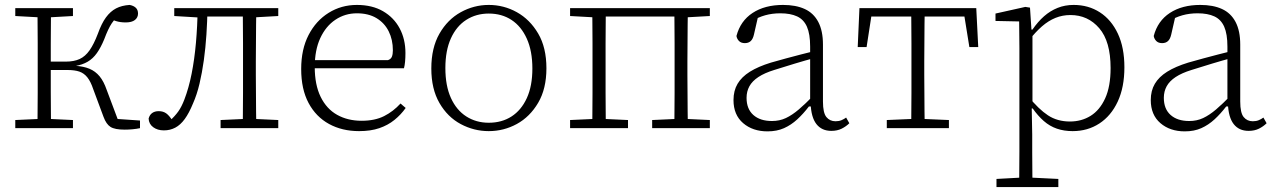

<svg xmlns="http://www.w3.org/2000/svg" viewBox="-20 -520 5173 779"><path d="M42 0V-33L151 -38H169L276 -33V0ZM42 -455V-487H276V-455L169 -449H151ZM132 0Q132 -30 132.5 -67Q133 -104 133 -143Q133 -182 133 -216V-271Q133 -306 133 -344.5Q133 -383 132.5 -420.5Q132 -458 132 -487H187Q187 -458 186.5 -420.5Q186 -383 186 -343Q186 -303 186 -267V-228Q186 -188 186 -147Q186 -106 186.5 -68Q187 -30 187 0ZM400 -46 358 -159Q348 -189 334.5 -206Q321 -223 302 -229.5Q283 -236 253 -236H165V-270H247Q280 -270 303 -280.5Q326 -291 343.5 -316Q361 -341 377 -383Q392 -425 410 -449.5Q428 -474 451 -486Q474 -498 506 -500Q522 -497 531 -488.5Q540 -480 540 -465Q540 -449 527.5 -439Q515 -429 490 -429Q468 -429 450.5 -434.5Q433 -440 419 -447L464 -463Q448 -447 433.5 -425.5Q419 -404 403 -361Q389 -327 373 -304.5Q357 -282 335.5 -269.5Q314 -257 285 -252V-253Q319 -251 343 -241Q367 -231 384 -210.5Q401 -190 413 -155L466 -14L432 -39L548 -31V0Q534 3 517.5 4.5Q501 6 486 6Q446 6 428.5 -5Q411 -16 400 -46Z M645 9Q619 9 601.5 -4Q584 -17 583 -39Q587 -54 597.5 -61.5Q608 -69 624 -69Q642 -69 654.5 -60Q667 -51 680 -30L671 -29H676L669 -30Q690 -49 703.5 -68Q717 -87 728 -116Q746 -163 757.5 -221Q769 -279 775 -346.5Q781 -414 782 -487H822Q821 -433 817.5 -379.5Q814 -326 807 -275.5Q800 -225 789.5 -180.5Q779 -136 763 -100Q747 -61 729.5 -37Q712 -13 691 -2Q670 9 645 9ZM687 -455V-487H799V-449H787ZM796 -453V-487H987V-453ZM875 0V-33L984 -38H1002L1109 -33V0ZM965 0Q965 -30 965.5 -67Q966 -104 966 -143Q966 -182 966 -216V-271Q966 -306 966 -344.5Q966 -383 965.5 -420.5Q965 -458 965 -487H1020Q1019 -458 1019 -420.5Q1019 -383 1018.5 -344.5Q1018 -306 1018 -271V-216Q1018 -182 1018.5 -143Q1019 -104 1019 -67Q1019 -30 1020 0ZM990 -449V-487H1109V-455L1002 -449Z M1437 12Q1368 12 1315 -17Q1262 -46 1232 -102Q1202 -158 1202 -240Q1202 -320 1232 -378Q1262 -436 1313.5 -468Q1365 -500 1428 -500Q1490 -500 1534 -474.5Q1578 -449 1601.5 -405Q1625 -361 1625 -305Q1625 -286 1623.5 -270Q1622 -254 1619 -243H1235V-276H1554Q1566 -280 1570 -290Q1574 -300 1574 -316Q1574 -359 1557 -393Q1540 -427 1507.5 -446.5Q1475 -466 1428 -466Q1380 -466 1341 -440Q1302 -414 1279.5 -365.5Q1257 -317 1257 -248Q1257 -176 1281 -127Q1305 -78 1348 -54Q1391 -30 1447 -30Q1501 -30 1538.5 -49Q1576 -68 1605 -100L1626 -82Q1607 -55 1580.5 -33.5Q1554 -12 1519 0Q1484 12 1437 12Z M1963 12Q1903 12 1849.5 -16.5Q1796 -45 1763 -102Q1730 -159 1730 -242Q1730 -326 1763 -383.5Q1796 -441 1849.5 -470.5Q1903 -500 1963 -500Q2024 -500 2077 -470.5Q2130 -441 2163.5 -384Q2197 -327 2197 -243Q2197 -160 2163.5 -103Q2130 -46 2077 -17Q2024 12 1963 12ZM1963 -22Q2016 -22 2055.5 -47.5Q2095 -73 2117.5 -122Q2140 -171 2140 -242Q2140 -313 2117.5 -363Q2095 -413 2055.5 -439Q2016 -465 1963 -465Q1912 -465 1872 -439.5Q1832 -414 1809.5 -364.5Q1787 -315 1787 -244Q1787 -172 1809.5 -122.5Q1832 -73 1872 -47.5Q1912 -22 1963 -22Z M2383 0Q2383 -30 2383.5 -67Q2384 -104 2384 -143Q2384 -182 2384 -216V-271Q2384 -306 2384 -344.5Q2384 -383 2383.5 -420.5Q2383 -458 2383 -487H2438Q2438 -458 2437.5 -420.5Q2437 -383 2437 -344.5Q2437 -306 2437 -271V-216Q2437 -182 2437 -143Q2437 -104 2437.5 -67Q2438 -30 2438 0ZM2716 0Q2716 -30 2716.5 -67Q2717 -104 2717 -143Q2717 -182 2717 -216V-271Q2717 -306 2717 -344.5Q2717 -383 2716.5 -420.5Q2716 -458 2716 -487H2771Q2770 -458 2770 -420.5Q2770 -383 2769.5 -344.5Q2769 -306 2769 -271V-216Q2769 -182 2769.5 -143Q2770 -104 2770 -67Q2770 -30 2771 0ZM2293 0V-33L2402 -38H2420L2528 -33V0ZM2626 0V-33L2735 -38H2753L2860 -33V0ZM2293 -455V-487H2413V-449H2402ZM2741 -449V-487H2860V-455L2753 -449ZM2416 -453V-487H2737V-453Z M3094 13Q3034 13 2995 -20.5Q2956 -54 2956 -114Q2956 -152 2972.5 -180Q2989 -208 3022.5 -229Q3056 -250 3108 -266Q3139 -275 3169 -283Q3199 -291 3229.5 -299Q3260 -307 3289 -314V-286Q3248 -275 3205 -262Q3162 -249 3121 -236Q3082 -224 3057 -207.5Q3032 -191 3020.5 -170Q3009 -149 3009 -123Q3009 -78 3036.5 -53.5Q3064 -29 3112 -29Q3143 -29 3168.5 -41Q3194 -53 3221 -76Q3248 -99 3281 -133L3284 -88H3262Q3239 -58 3214.5 -35.5Q3190 -13 3161 0Q3132 13 3094 13ZM3353 11Q3314 11 3292.5 -16.5Q3271 -44 3269 -100L3267 -102V-331Q3267 -382 3254 -411.5Q3241 -441 3214 -453.5Q3187 -466 3146 -466Q3113 -466 3084.5 -458Q3056 -450 3030 -434L3058 -463L3039 -380Q3035 -362 3026 -353.5Q3017 -345 3002 -345Q2987 -345 2978.5 -353.5Q2970 -362 2968 -374Q2984 -435 3033.5 -467.5Q3083 -500 3157 -500Q3209 -500 3245 -483.5Q3281 -467 3300 -431Q3319 -395 3319 -339V-108Q3319 -62 3333 -45Q3347 -28 3370 -28Q3384 -28 3394.5 -32.5Q3405 -37 3413 -43L3426 -20Q3413 -7 3395 2Q3377 11 3353 11Z M3460 -329 3467 -487H3941L3949 -329H3913L3889 -478L3915 -453H3493L3519 -478L3496 -329ZM3578 0V-33L3695 -38H3713L3830 -33V0ZM3677 0Q3677 -30 3677.5 -67Q3678 -104 3678 -143Q3678 -182 3678 -216V-271Q3678 -306 3678 -344.5Q3678 -383 3677.5 -420.5Q3677 -458 3677 -487H3732Q3731 -458 3731 -420.5Q3731 -383 3730.5 -344.5Q3730 -306 3730 -271V-216Q3730 -182 3730.5 -143Q3731 -104 3731 -67Q3731 -30 3732 0Z M4023 239V206L4133 200H4151L4274 206V239ZM4115 239Q4115 206 4115.5 169.5Q4116 133 4116 95.5Q4116 58 4116 23V-265Q4116 -296 4116 -324.5Q4116 -353 4115.5 -380.5Q4115 -408 4115 -433L4019 -435V-465L4140 -492L4159 -489L4165 -398L4169 -396V-86L4166 -82L4168 26Q4168 60 4168 97.5Q4168 135 4168.5 171Q4169 207 4169 239ZM4332 12Q4297 12 4268 2Q4239 -8 4215 -29Q4191 -50 4170 -80H4148L4152 -129Q4194 -77 4232 -52Q4270 -27 4321 -27Q4368 -27 4405 -50Q4442 -73 4464 -121Q4486 -169 4486 -244Q4486 -352 4440 -405.5Q4394 -459 4323 -459Q4291 -459 4262.5 -447.5Q4234 -436 4207.5 -413Q4181 -390 4152 -353L4147 -400H4169Q4191 -432 4216 -454Q4241 -476 4271 -488Q4301 -500 4336 -500Q4396 -500 4442.5 -470Q4489 -440 4515.5 -383.5Q4542 -327 4542 -247Q4542 -166 4515 -108Q4488 -50 4440.5 -19Q4393 12 4332 12Z M4787 13Q4727 13 4688 -20.5Q4649 -54 4649 -114Q4649 -152 4665.5 -180Q4682 -208 4715.5 -229Q4749 -250 4801 -266Q4832 -275 4862 -283Q4892 -291 4922.5 -299Q4953 -307 4982 -314V-286Q4941 -275 4898 -262Q4855 -249 4814 -236Q4775 -224 4750 -207.5Q4725 -191 4713.5 -170Q4702 -149 4702 -123Q4702 -78 4729.5 -53.5Q4757 -29 4805 -29Q4836 -29 4861.5 -41Q4887 -53 4914 -76Q4941 -99 4974 -133L4977 -88H4955Q4932 -58 4907.5 -35.5Q4883 -13 4854 0Q4825 13 4787 13ZM5046 11Q5007 11 4985.5 -16.5Q4964 -44 4962 -100L4960 -102V-331Q4960 -382 4947 -411.5Q4934 -441 4907 -453.5Q4880 -466 4839 -466Q4806 -466 4777.5 -458Q4749 -450 4723 -434L4751 -463L4732 -380Q4728 -362 4719 -353.5Q4710 -345 4695 -345Q4680 -345 4671.5 -353.5Q4663 -362 4661 -374Q4677 -435 4726.5 -467.5Q4776 -500 4850 -500Q4902 -500 4938 -483.5Q4974 -467 4993 -431Q5012 -395 5012 -339V-108Q5012 -62 5026 -45Q5040 -28 5063 -28Q5077 -28 5087.5 -32.5Q5098 -37 5106 -43L5119 -20Q5106 -7 5088 2Q5070 11 5046 11Z"/></svg>

Font: Source Serif 4 Light
Style: Regular
Weight: 300
Designer: Frank Grießhammer
Foundry: Adobe Systems Incorporated
Version: Version 4.004;hotconv 1.0.116;makeotfexe 2.5.65601